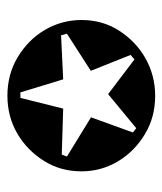

<svg xmlns="http://www.w3.org/2000/svg" viewBox="20 -530 445 526"><g transform="rotate(-90 243.0 -267.5)"><path d="M247.6 -194.3 342.8 -122.1 355 -132.8 311.5 -241.7 413.1 -307.1 408.7 -323.2 288.1 -317.4 252.4 -434.6H237.3L208 -317.4L82 -321.3L76.7 -307.1L184.1 -241.2L142.6 -126.5L154.3 -117.2ZM243.2 -65.4Q184.1 -65.4 137.5 -93.8Q90.8 -122.1 64 -166.5Q36.1 -212.9 36.1 -267.1Q36.1 -325.2 65.2 -370.8Q94.2 -416.5 139.2 -442.9Q186 -470.2 243.2 -470.2Q302.2 -470.2 349.4 -441.7Q396.5 -413.1 422.9 -368.7Q450.7 -321.8 450.7 -267.1Q450.7 -209.5 421.4 -164.1Q392.1 -118.7 347.2 -92.8Q299.3 -65.4 243.2 -65.4Z"/></g></svg>

Font: Noon
Style: Regular
Weight: 400
Designer: Mohammad Saleh Souzanchi
Foundry: Farsi Font Store
Version: Version 0.09